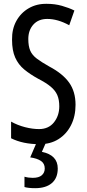

<svg xmlns="http://www.w3.org/2000/svg" viewBox="-20 -744 453 1004"><path d="M375 -196Q375 -136 351.5 -89.5Q328 -43 286 -16.5Q244 10 187 10Q100 10 38 -21V-108Q72 -89 111 -79Q150 -69 184 -69Q234 -69 262 -104Q290 -139 290 -188Q290 -223 279.5 -247Q269 -271 245 -291Q221 -311 180 -332Q138 -355 107 -380.5Q76 -406 59.5 -443Q43 -480 43 -536Q42 -592 65.5 -634.5Q89 -677 130.5 -701Q172 -725 225 -724Q267 -724 304 -713.5Q341 -703 369 -689L342 -612Q282 -645 227 -645Q181 -645 154.5 -615.5Q128 -586 128 -540Q128 -503 138 -479.5Q148 -456 172.5 -437.5Q197 -419 238 -396Q308 -359 341.5 -312Q375 -265 375 -196ZM282 137Q282 187 251 213.5Q220 240 164 240Q128 240 108 234V180Q128 186 151 186Q183 186 198.5 172.5Q214 159 214 137Q214 111 194 97.5Q174 84 138 79L172 0H221L199 50Q282 67 282 137Z"/></svg>

Font: Noto Sans Lao UI ExtCond
Style: Regular
Weight: 400
Width: 2
Designer: Monotype Design Team
Foundry: Monotype Imaging Inc.
Version: Version 2.000; ttfautohint (v1.8.4.7-5d5b)